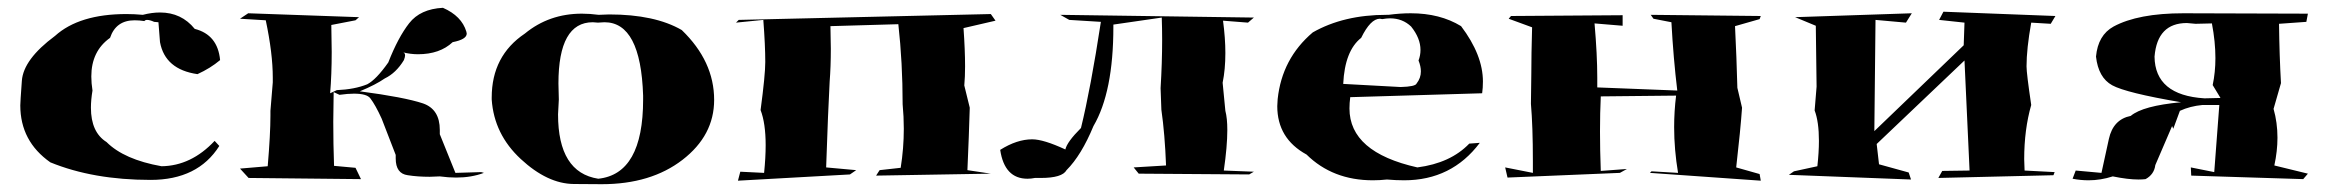

<svg xmlns="http://www.w3.org/2000/svg" viewBox="-20 -530 5957 492"><path d="M366 -69Q219 -69 109 -114Q32 -168 32 -260Q32 -268 36 -323Q40 -378 121 -438Q183 -494 304 -494Q324 -494 346 -492Q369 -498 390 -498Q445 -498 479 -456Q538 -441 544 -376Q519 -355 486 -340Q403 -352 390 -422L386 -473L375 -474Q364 -479 357 -479Q352 -479 350 -476Q337 -478 325 -478Q277 -478 262 -433Q214 -399 214 -334Q214 -317 217 -298Q213 -274 213 -254Q213 -191 253 -166Q298 -121 394 -104Q470 -105 530 -169L542 -156Q487 -69 366 -69Z M905 -71 617 -74 595 -98 666 -104Q673 -186 673 -234V-246L679 -319V-331Q679 -393 661 -478L595 -482L616 -496L900 -486L891 -478L829 -466L830 -397Q830 -339 826 -291L843 -299Q889 -301 921 -314Q944 -326 975 -370Q1000 -434 1028.5 -470.5Q1057 -507 1115 -510Q1163 -489 1175 -449L1176 -444Q1176 -429 1140 -422Q1107 -391 1051 -391Q1032 -391 1012 -396Q1018 -395 1018 -388Q1018 -384 1015 -376Q995 -343 966 -329Q943 -313 902 -296Q1016 -281 1064 -265Q1107 -250 1107 -197V-186L1147 -87L1213 -89L1220 -87Q1188 -75 1149 -75Q1129 -75 1107 -78L1081 -77Q1050 -77 1025 -81Q994 -85 994 -124V-133L958 -226Q942 -261 929 -278Q920 -290 887 -290Q871 -290 850 -287L835 -294L834 -218Q834 -161 836 -105L891 -100Z M1522 -58Q1518 -58 1450.5 -58.5Q1383 -59 1314.5 -122.5Q1246 -186 1240 -275V-280Q1240 -387 1325 -444Q1387 -495 1471 -495Q1492 -495 1514 -492L1541 -493Q1658 -493 1727 -453Q1810 -373 1810 -274Q1810 -183 1729 -120.5Q1648 -58 1522 -58ZM1513 -72Q1628 -84 1628 -275V-285Q1622 -473 1529 -473L1512 -472L1499 -473Q1411 -473 1411 -316L1412 -275L1410 -237Q1410 -88 1513 -72Z M1871 -67 1877 -90 1938 -87Q1942 -126 1942 -158Q1942 -214 1929 -248Q1941 -338 1941 -371Q1941 -414 1936 -479L1866 -472L1873 -479L2519 -494L2531 -477L2449 -458Q2453 -402 2453 -360Q2453 -333 2451 -311L2465 -254Q2463 -184 2459 -94L2519 -85L2225 -80L2234 -94L2288 -100Q2296 -150 2296 -200Q2296 -231 2293 -263Q2293 -369 2282 -468L2108 -463L2109 -405Q2109 -359 2106 -321Q2102 -249 2097 -101L2174 -94L2158 -83Z M2613 -72Q2554 -72 2543 -146Q2586 -173 2625 -173Q2654 -173 2710 -147Q2714 -166 2750 -202Q2775 -304 2801 -474L2720 -479L2697 -492L3193 -485L3178 -472L3114 -477Q3120 -432 3120 -394Q3120 -352 3113 -318L3120 -246Q3125 -227 3125 -197Q3125 -155 3116 -93L3193 -90L3181 -83L2898 -85L2885 -101L2968 -106Q2965 -186 2956 -249L2954 -304Q2958 -369 2958 -428Q2958 -457 2957 -485L2833 -467V-461Q2833 -294 2782 -207Q2751 -132 2713 -94Q2702 -74 2647 -74H2632Q2622 -72 2613 -72Z M3578 -68Q3557 -68 3534 -70Q3516 -68 3498 -68Q3395 -68 3328 -134Q3253 -175 3253 -258L3254 -276Q3265 -380 3344 -447Q3423 -492 3533 -492H3538Q3568 -496 3595 -496Q3670 -496 3724 -463Q3780 -389 3780 -321Q3780 -305 3778 -291L3440 -281Q3438 -266 3438 -252Q3438 -140 3612 -101Q3697 -112 3745 -162L3772 -164Q3700 -68 3578 -68ZM3569 -307Q3607 -308 3610 -316Q3621 -330 3621 -347Q3621 -360 3615 -375Q3620 -388 3620 -402Q3620 -432 3596 -462Q3574 -483 3542 -483Q3533 -483 3522 -481L3516 -482Q3492 -482 3468 -433Q3426 -400 3422 -315Z M4492 -67 4208 -87 4212 -91 4280 -87Q4270 -147 4270 -204Q4270 -245 4275 -285L4082 -283Q4080 -241 4080 -193Q4080 -146 4082 -92L4149 -97L4131 -87L3843 -75L3837 -101L3908 -87V-117Q3908 -206 3903 -264L3904 -341Q3904 -389 3906 -460L3846 -482L3852 -489L4138 -491V-464L4066 -470Q4073 -390 4073 -331V-306L4278 -298Q4268 -381 4263 -473L4217 -482L4210 -492L4492 -489L4489 -481L4426 -463Q4430 -383 4432 -305L4444 -254Q4440 -197 4429 -101L4489 -84Z M4877 -70 4564 -82 4577 -91 4637 -104Q4641 -140 4641 -169Q4641 -218 4630 -247L4635 -308L4633 -464L4580 -486L4879 -496L4864 -472L4786 -479L4783 -194L5012 -414L5014 -472L4949 -479L4960 -500L5247 -489L5235 -469L5185 -472Q5173 -405 5173 -360Q5173 -342 5185 -261Q5167 -198 5167 -122L5168 -93L5245 -89L5242 -81L4947 -74L4957 -92L5027 -93L5014 -375L4789 -161L4795 -109L4871 -88Z M5332 -68Q5311 -68 5291 -72L5299 -93L5365 -87L5384 -174Q5395 -224 5440 -233Q5471 -259 5569 -268Q5428 -292 5392.5 -311.5Q5357 -331 5351 -385Q5356 -440 5396 -462Q5459 -496 5575 -496L5894 -495L5890 -474L5820 -469Q5821 -387 5825 -317L5806 -251Q5816 -216 5816 -177Q5816 -143 5808 -106L5894 -85L5882 -71L5595 -80L5594 -101L5654 -89L5667 -261H5624Q5592 -258 5566 -246L5549 -200L5546 -207L5503 -107Q5500 -83 5478 -71Q5470 -70 5460 -70Q5433 -70 5394 -78Q5363 -68 5332 -68ZM5629 -278 5670 -279 5650 -312Q5657 -345 5657 -381Q5657 -423 5648 -470L5606 -469L5584 -471Q5508 -471 5501 -385Q5502 -286 5629 -278Z"/></svg>

Font: Xiangcui Kesong Xiangcui Kesong
Style: Regular
Weight: 400
Version: Version 1.501;March 28, 2024;FontCreator 14.0.0.2814 64-bit